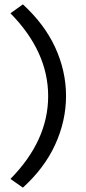

<svg xmlns="http://www.w3.org/2000/svg" viewBox="-20 -748 396 881"><path d="M28 73 85 113Q184 23 233 -84Q283 -193 283 -308Q283 -422 233 -531Q184 -637 85 -728L28 -687Q201 -511 201 -307Q201 -103 28 73Z"/></svg>

Font: FEC Monospace Regular
Style: Regular
Weight: 500
Designer: Jonathan Pinhorn
Foundry: FEC
Version: Version 0.1